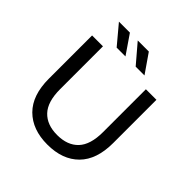

<svg xmlns="http://www.w3.org/2000/svg" viewBox="-229 -1064 1249 1249"><g transform="rotate(45 395.5 -439.5)"><path d="M395 8Q257 8 178 -71Q99 -150 99 -302V-700H199V-306Q199 -190 250.5 -135.5Q302 -81 396 -81Q491 -81 542.5 -135.5Q594 -190 594 -306V-700H691V-302Q691 -150 612.5 -71Q534 8 395 8ZM268 -757 159 -887H260L349 -757ZM443 -757 332 -887H434L524 -757Z"/></g></svg>

Font: Montserrat Medium
Style: Regular
Weight: 500
Designer: Julieta Ulanovsky
Foundry: Julieta Ulanovsky
Version: Version 9.000; ttfautohint (v1.8.4.7-5d5b)